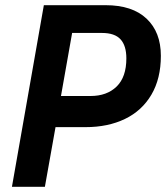

<svg xmlns="http://www.w3.org/2000/svg" viewBox="-20 -720 640 740"><path d="M149 -700H387Q490 -700 545 -648Q600 -596 600 -505Q600 -417 563.5 -355Q527 -293 461.5 -261.5Q396 -230 310 -230H194L153 0H26ZM329 -350Q392 -350 429.5 -386.5Q467 -423 467 -495Q467 -544 444.5 -568.5Q422 -593 373 -593H258L215 -350Z"/></svg>

Font: Cabin
Style: Bold Italic
Weight: 700
Italic angle: -7°
Designer: Pablo Impallari
Foundry: Pablo Impallari. http://www.impallari.com Igino Marini. http://www.ikern.com
Version: Version 2.200